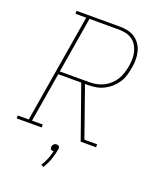

<svg xmlns="http://www.w3.org/2000/svg" viewBox="-188 -837 959 1161"><g transform="rotate(20 291.0 -257.0)"><path d="M-18 0V-19H53L169 -716H100V-735H379Q405 -735 430.5 -729.5Q456 -724 476.5 -710Q497 -696 511 -675Q525 -654 531 -630Q537 -606 537 -579Q537 -552 532 -526Q528 -501 520.5 -476Q513 -451 498.5 -428.5Q484 -406 464 -388Q444 -370 420 -358Q396 -346 370.5 -341.5Q345 -337 320 -337H299L411 -19H493V0H394L275 -337H127L74 -19H143V0ZM320 -356Q343 -356 366 -360.5Q389 -365 410.5 -375.5Q432 -386 450.5 -403Q469 -420 481.5 -440.5Q494 -461 501 -483.5Q508 -506 512 -529Q516 -552 516.5 -575.5Q517 -599 511.5 -621Q506 -643 494.5 -662Q483 -681 465 -693.5Q447 -706 424.5 -711Q402 -716 379 -716H190L130 -356ZM234 221 218 212Q234 188 244 162.5Q254 137 260 110Q259 110 258 110Q257 110 256 110Q252 110 247.5 109Q243 108 240.5 104.5Q238 101 237.5 96.5Q237 92 238 88Q238 83 240.5 79Q243 75 246.5 71.5Q250 68 254.5 66.5Q259 65 264 65Q268 65 272.5 66.5Q277 68 279.5 71.5Q282 75 282.5 79Q283 83 283 88Q277 123 265.5 156.5Q254 190 234 221Z"/></g></svg>

Font: Iosevka Slab Thin Extended
Style: Italic
Weight: 100
Width: 7
Italic angle: -9°
Monospace: yes
Designer: Belleve Invis
Foundry: Belleve Invis
Version: Version 11.1.0; ttfautohint (v1.8.3)